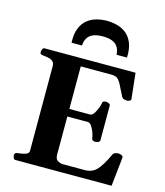

<svg xmlns="http://www.w3.org/2000/svg" viewBox="-135 -1052 991 1153"><g transform="rotate(15 360.5 -475.0)"><path d="M53.7 -24.9Q53.7 -41 69.8 -43Q93.3 -44.9 117.2 -51.5Q141.1 -58.1 141.1 -74.2V-602.5Q141.1 -623.5 128.7 -632.8Q116.2 -642.1 99.1 -645.3Q82 -648.4 66.9 -649.9Q56.6 -650.9 53 -654.1Q49.3 -657.2 49.3 -668Q49.3 -673.3 53.5 -683.1Q57.6 -692.9 65.9 -692.9H631.8L648.9 -534.2Q649.9 -525.9 640.9 -521.7Q631.8 -517.6 626.5 -517.6Q618.7 -517.6 607.9 -520.3Q597.2 -522.9 591.3 -533.7Q571.8 -570.3 560.3 -595Q548.8 -619.6 535.2 -632.1Q521.5 -644.5 495.1 -644.5H304.2V-379.9H434.6Q447.3 -381.8 458 -398.4Q468.8 -415 475.8 -434.3Q482.9 -453.6 483.9 -463.4Q484.9 -473.1 491.7 -476.1Q498.5 -479 506.3 -479Q511.7 -479 522.5 -474.9Q533.2 -470.7 533.2 -462.4V-246.1Q533.2 -237.8 522.5 -233.6Q511.7 -229.5 506.3 -229.5Q498.5 -229.5 491 -232.9Q483.4 -236.3 482.4 -245.6Q481.9 -256.3 474.9 -277.1Q467.8 -297.9 456.5 -315.4Q445.3 -333 431.6 -333H304.2V-96.2Q304.2 -69.3 318.4 -60.1Q332.5 -50.8 348.6 -49.3H489.7Q533.7 -49.3 562.3 -79.1Q590.8 -108.9 624.5 -182.1Q628.4 -190.9 639.2 -194.6Q649.9 -198.2 657.7 -198.2Q667 -198.2 677 -194.1Q687 -189.9 688 -181.6L668.5 0H70.3Q62 0 57.9 -9.8Q53.7 -19.5 53.7 -24.9ZM386.2 -949.7Q417 -949.7 448.2 -941.9Q479.5 -934.1 505.4 -914.1Q531.2 -894 546.1 -858.4Q561 -822.8 558.6 -767.6H493.7Q492.2 -796.4 480.2 -815.4Q468.3 -834.5 444.8 -843.8Q421.4 -853 386.2 -853Q351.1 -853 327.9 -843.8Q304.7 -834.5 292.5 -815.4Q280.3 -796.4 278.8 -767.6H213.9Q211.4 -822.8 226.3 -858.4Q241.2 -894 267.1 -914.1Q293 -934.1 324.2 -941.9Q355.5 -949.7 386.2 -949.7Z"/></g></svg>

Font: Gelasio
Style: Bold
Weight: 700
Designer: Eben Sorkin
Foundry: Eben Sorkin
Version: Version 1.008